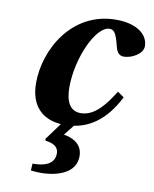

<svg xmlns="http://www.w3.org/2000/svg" viewBox="-84 -566 701 876"><g transform="rotate(10 266.5 -128.0)"><path d="M73 -155C73 -43 136 5 217 11L159 90L162 98C184 100 227 109 222 153C218 196 177 211 121 211L119 243C136 245 147 246 167 246C214 246 318 232 326 151C333 79 269 60 239 56L277 8C343 -2 419 -42 478 -159L448 -180C410 -119 363 -54 297 -54C244 -54 226 -101 226 -162C226 -298 298 -456 361 -456C381 -456 392 -442 405 -389C411 -364 419 -342 446 -342C481 -342 533 -369 533 -405C533 -462 476 -502 384 -502C179 -502 73 -310 73 -155Z"/></g></svg>

Font: Heuristica
Style: Bold Italic
Weight: 700
Italic angle: -13°
Version: Version 1.0.1